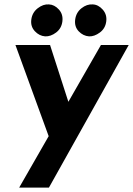

<svg xmlns="http://www.w3.org/2000/svg" viewBox="-20 -641 604 871"><path d="M67 210 438 -437H564L202 210ZM210 2 50 -437H207L326 -68ZM122 -552Q126 -584 151 -603.5Q176 -623 202 -621Q227 -620 247 -598Q267 -576 263 -544Q259 -512 234.5 -493.5Q210 -475 185 -476Q158 -478 138 -499.5Q118 -521 122 -552ZM321 -552Q325 -584 349.5 -603.5Q374 -623 401 -621Q426 -620 446 -597.5Q466 -575 462 -544Q458 -512 433 -493.5Q408 -475 384 -476Q357 -478 337 -499Q317 -520 321 -552Z"/></svg>

Font: Josefin Sans Thin
Style: Bold Italic
Weight: 700
Italic angle: -7°
Version: Version 2.000